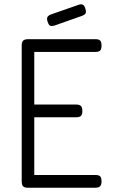

<svg xmlns="http://www.w3.org/2000/svg" viewBox="-20 -871 553 902"><path d="M111 11Q100 11 93.5 8Q87 5 84.5 -2Q82 -9 82 -20V-657Q82 -674 89 -680.5Q96 -687 114 -687H428Q439 -687 445.5 -684Q452 -681 454.5 -674.5Q457 -668 457 -656Q457 -645 454 -638.5Q451 -632 444.5 -629.5Q438 -627 427 -627H141V-380H337Q348 -380 354.5 -377Q361 -374 364 -367.5Q367 -361 367 -349Q367 -338 364 -331.5Q361 -325 354 -322.5Q347 -320 335 -320H141V-49H428Q439 -49 445.5 -46Q452 -43 454.5 -36.5Q457 -30 457 -19Q457 -8 454 -1.5Q451 5 444.5 8Q438 11 427 11ZM239 -752Q224 -747 216.5 -750Q209 -753 204 -768Q199 -782 202.5 -790Q206 -798 219 -803L348 -848Q361 -853 369 -849Q377 -845 381 -830Q386 -816 382 -808.5Q378 -801 364 -796Z"/></svg>

Font: Fredoka SemiCondensed Light
Style: Regular
Weight: 300
Width: 4
Designer: Ben Nathan
Foundry: Milena B. Brandão, Ben Nathan
Version: Version 2.001